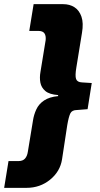

<svg xmlns="http://www.w3.org/2000/svg" viewBox="-65 -725 480 925"><path d="M-45 180 -24 51H24Q45 51 55.5 39Q66 27 69 7L94 -145Q98 -172 110 -198Q122 -224 147.5 -241Q173 -258 215 -262V-267Q173 -270 153.5 -286.5Q134 -303 129.5 -327Q125 -351 130 -379L155 -532Q157 -553 149 -564.5Q141 -576 120 -576H76L97 -705H239Q271 -705 294 -690Q317 -675 327.5 -644.5Q338 -614 330 -567L303 -401Q296 -360 301.5 -344.5Q307 -329 330 -328L377 -325L357 -199L306 -195Q282 -195 274 -179Q266 -163 259 -122L234 42Q225 101 176.5 140.5Q128 180 63 180Z"/></svg>

Font: Nunito Sans 7pt Condensed Black
Style: Italic
Weight: 900
Width: 3
Italic angle: -9°
Designer: Vernon Adams
Foundry: Vernon Adams
Version: Version 3.101;gftools[0.9.27]